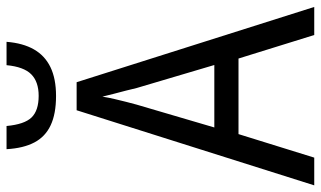

<svg xmlns="http://www.w3.org/2000/svg" viewBox="-214 -752 966 578"><g transform="rotate(-90 269.0 -463.0)"><path d="M452.6 0 381.8 -228H154.3L83.5 0H0L226.1 -715.3H310.5L537.1 0ZM362.3 -300.8 293 -534.7Q290 -547.9 285.2 -566.7Q280.3 -585.4 275.4 -604.2Q270.5 -623 267.1 -637.7Q264.2 -619.6 260 -601.6Q255.9 -583.5 251.5 -566.7Q247.1 -549.8 243.2 -535.2L174.3 -300.8ZM432.1 -926.3Q428.2 -877 409.4 -844Q390.6 -811 356 -794.2Q321.3 -777.3 269 -777.3Q215.3 -777.3 180.9 -793.5Q146.5 -809.6 129.2 -842.5Q111.8 -875.5 108.9 -926.3H178.7Q183.6 -872.6 204.3 -851.1Q225.1 -829.6 269.5 -829.6Q312 -829.6 334.5 -852.1Q356.9 -874.5 361.8 -926.3Z"/></g></svg>

Font: Open Sans SemiCondensed
Style: Regular
Weight: 400
Width: 4
Designer: Monotype Design Team
Foundry: Monotype Imaging Inc.
Version: Version 3.000